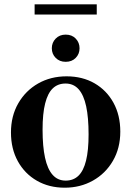

<svg xmlns="http://www.w3.org/2000/svg" viewBox="-20 -861 610 893"><path d="M285.5 -21Q321.5 -21 345 -43.8Q368.5 -66.5 380.2 -114Q392 -161.5 392 -236Q392 -314 380.8 -366.5Q369.5 -419 345.8 -445.8Q322 -472.5 285 -472.5Q249 -472.5 225.5 -450Q202 -427.5 190 -380Q178 -332.5 178 -258Q178 -180 189.5 -127.2Q201 -74.5 224.8 -47.8Q248.5 -21 285.5 -21ZM281 12Q208 12 151.5 -20.5Q95 -53 63 -111Q31 -169 31 -245Q31 -321.5 65 -380.5Q99 -439.5 157.5 -472.8Q216 -506 289.5 -506Q363.5 -506 419.8 -473.5Q476 -441 507.8 -383Q539.5 -325 539.5 -249Q539.5 -172 505.2 -113Q471 -54 412.2 -21Q353.5 12 281 12ZM285.5 -573.5Q257 -573.5 239 -591.8Q221 -610 221 -636.5Q221 -663 239 -681.5Q257 -700 285.5 -700Q314.5 -700 332.2 -681.5Q350 -663 350 -636.5Q350 -610 332.2 -591.8Q314.5 -573.5 285.5 -573.5ZM141 -793.5V-841H430V-793.5Z"/></svg>

Font: Newsreader 60pt SemiBold
Style: Regular
Weight: 600
Designer: Hugues Gentile
Foundry: Production Type
Version: Version 1.003